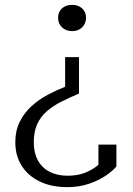

<svg xmlns="http://www.w3.org/2000/svg" viewBox="-20 -542 547 790"><path d="M305 -157V-307H248V-185Q212 -171 175.5 -151.5Q139 -132 109 -104.5Q79 -77 61 -40.5Q43 -4 43 43Q43 99 69.5 140.5Q96 182 144 205Q192 228 257 228Q306 228 346.5 214Q387 200 415.5 180.5Q444 161 459 143V53H385V155Q394 153 400.5 148.5Q407 144 410.5 136.5Q414 129 415.5 119.5Q417 110 417 99Q404 121 381 139.5Q358 158 328 169.5Q298 181 258 181Q216 181 184.5 165Q153 149 136 118Q119 87 119 44Q119 0 133 -31Q147 -62 173 -84.5Q199 -107 233 -124Q267 -141 305 -157ZM277 -522Q302 -522 318 -507.5Q334 -493 334 -469Q334 -445 318 -429.5Q302 -414 277 -414Q251 -414 235 -429.5Q219 -445 219 -469Q219 -493 235 -507.5Q251 -522 277 -522Z"/></svg>

Font: Roboto Serif 36pt Light
Style: Regular
Weight: 300
Designer: Greg Gazdowicz
Foundry: Commercial Type
Version: Version 1.008